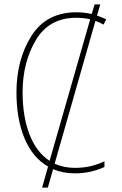

<svg xmlns="http://www.w3.org/2000/svg" viewBox="-20 -780 555 875"><path d="M83 -359Q83 -496 143.5 -597.5Q204 -699 327 -699Q362 -699 391 -692L206 -47Q146 -86 114.5 -167.5Q83 -249 83 -359ZM321 10Q362 10 396.5 1.5Q431 -7 456 -19V-45Q432 -33 398 -24Q364 -15 321 -15Q271 -15 229 -34L415 -685Q434 -678 452 -668L464 -692Q443 -702 422 -709L437 -760H411L398 -716Q364 -724 328 -724Q191 -724 123 -616Q55 -508 55 -359Q55 -237 92 -149Q129 -61 199 -21L172 75H198L222 -9Q267 10 321 10Z"/></svg>

Font: Noto Sans Display SemiCondensed Thin
Style: Regular
Weight: 250
Width: 4
Designer: Monotype Design team
Foundry: Monotype Imaging Inc.
Version: 1.000